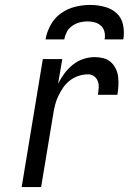

<svg xmlns="http://www.w3.org/2000/svg" viewBox="-20 -760 540 780"><path d="M68 0 154 -520H233L216 -420Q227 -442 242 -462Q257 -482 276.5 -497.5Q296 -513 319 -520.5Q342 -528 365 -528Q383 -528 400.5 -523.5Q418 -519 430.5 -507.5Q443 -496 450.5 -480.5Q458 -465 460 -447.5Q462 -430 461 -411.5Q460 -393 457 -375H378Q380 -389 381 -403Q382 -417 377.5 -429.5Q373 -442 362.5 -450Q352 -458 338 -458Q319 -458 300 -452Q281 -446 264.5 -433.5Q248 -421 236.5 -404Q225 -387 216.5 -369Q208 -351 203.5 -332.5Q199 -314 196 -295L147 0ZM165 -600Q170 -630 186 -659Q202 -688 228.5 -706.5Q255 -725 285.5 -732.5Q316 -740 346 -740Q376 -740 404.5 -732.5Q433 -725 453.5 -706.5Q474 -688 480 -659Q486 -630 481 -600H405Q408 -616 404.5 -630.5Q401 -645 390.5 -655Q380 -665 365.5 -669Q351 -673 335 -673Q319 -673 303.5 -669Q288 -665 273.5 -655Q259 -645 251.5 -630.5Q244 -616 241 -600Z"/></svg>

Font: Iosevka Curly
Style: Italic
Weight: 400
Italic angle: -9°
Monospace: yes
Designer: Belleve Invis
Foundry: Belleve Invis
Version: Version 22.1.2; ttfautohint (v1.8.4)